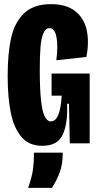

<svg xmlns="http://www.w3.org/2000/svg" viewBox="-20 -692 469 927"><path d="M17 -326Q17 -435 34 -510Q51 -585 97 -628.5Q143 -672 226 -672Q301 -672 344 -637.5Q387 -603 399 -545Q411 -487 397 -417L252 -401Q261 -472 252.5 -514Q244 -556 219 -556Q200 -556 189.5 -531.5Q179 -507 175.5 -464.5Q172 -422 172 -357Q172 -263 178 -208Q184 -153 196 -129.5Q208 -106 226 -106Q242 -106 252.5 -121Q263 -136 269.5 -164Q276 -192 278 -230H229V-337H413V-225V0H317L313 -191H304Q308 -98 283.5 -43Q259 12 184 12Q120 12 83.5 -31Q47 -74 32 -148Q17 -222 17 -326ZM144 45H283Q283 100 269 138.5Q255 177 231 215H116Q135 160 139.5 124Q144 88 144 45Z"/></svg>

Font: Bricolage Grotesque 96pt Condensed ExBd
Style: Regular
Weight: 800
Width: 3
Designer: Mathieu Triay
Foundry: Atelier Triay
Version: Version 1.001;Glyphs 3.2 (3207)